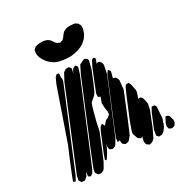

<svg xmlns="http://www.w3.org/2000/svg" viewBox="-207 -1075 1171 1230"><g transform="rotate(-30 379.0 -460.0)"><path d="M383 -614 194 -159 147 -48 135 -28 126 -21 119 -16 112 -20 103 -24V-32L106 -53L109 -61L93 -30L77 -16L71 -12L60 -13L49 -14L44 -21L37 -31L38 -40L42 -62L91 -182L234 -527L274 -625L303 -679L322 -692L335 -693L343 -694L351 -686L357 -680V-670L350 -641L359 -661L369 -674L379 -678L388 -681L394 -672L398 -666L396 -655ZM257 -602 80 -175 36 -69 22 -43 18 -36 11 -39 3 -42 5 -50 11 -68 57 -181 92 -263 193 -554 221 -635 241 -679 256 -693 263 -691 271 -690V-682L269 -661L268 -658L270 -659L272 -648L268 -629ZM464 -606 429 -520 407 -471 394 -453 360 -424 352 -404 341 -366 324 -302 311 -239 265 -126 236 -57 214 -18 205 -8 193 -3 185 0 174 -2 165 -4 159 -13 153 -22V-30L157 -51L207 -175L349 -517L391 -618L404 -643L408 -652L421 -676V-672L448 -686L458 -689L468 -683L477 -677L479 -664ZM535 -530 395 -193 376 -149 356 -114 346 -104 333 -100 325 -98 306 -109V-115L304 -130L308 -141L313 -153L284 -95L263 -62L255 -56L249 -62L253 -75L265 -107L316 -230L330 -258L339 -266L348 -273L353 -264L358 -254L355 -248L382 -279L402 -288L412 -297L417 -302L418 -310L419 -324L415 -345L413 -388L429 -431L426 -427L419 -431L412 -434V-440V-456L434 -513L476 -616L498 -659L511 -666L522 -659L520 -646L511 -623L524 -627L534 -624L545 -608L548 -593ZM578 -392 509 -222 481 -156 465 -119 444 -94 436 -88 420 -85 415 -84 404 -92 397 -96 396 -102 394 -117 396 -123 383 -121 378 -120V-126L380 -148L410 -223L514 -474L540 -535L553 -552L566 -539L565 -528L555 -492L554 -489H559L573 -484L580 -473L585 -458ZM660 -198 616 -87 586 -25 569 -10 555 -6 546 -4 535 -12 528 -17 526 -25 523 -38 527 -59 532 -74 519 -66 509 -73 502 -78 497 -87 487 -117 488 -131 511 -197 572 -344 597 -400 606 -413 615 -414H627L634 -401L645 -351L643 -333L629 -293L641 -296L649 -294L660 -278L668 -239ZM687 -67 680 -53 670 -40 665 -33 648 -20 634 -19 626 -18 618 -25 612 -31V-41L618 -73L661 -176L675 -202L680 -209L688 -207L700 -206L707 -191L701 -106L691 -81L692 -79ZM755 -46 744 -29 724 -23 711 -28 704 -31 701 -41 699 -52 704 -72 719 -101 726 -111 737 -107 745 -103 750 -92 758 -64ZM269 -774Q248 -788 232 -809.5Q216 -831 210 -854Q205 -871 209 -886Q209 -888 209.5 -891.5Q210 -895 211 -897Q212 -898 214 -900Q216 -902 217 -903Q219 -905 221 -907.5Q223 -910 226 -912Q227 -913 229 -913.5Q231 -914 233 -914Q238 -916 243 -917Q248 -918 254 -919Q262 -919 271 -919.5Q280 -920 289 -919Q299 -917 309 -913.5Q319 -910 327 -902Q333 -897 337.5 -889.5Q342 -882 347 -876Q349 -874 350.5 -871.5Q352 -869 354 -867Q356 -865 359 -864Q362 -863 364 -862Q366 -861 369 -859Q372 -857 375 -857Q377 -856 380 -857.5Q383 -859 385 -859Q387 -860 390 -860Q393 -860 395 -862Q397 -862 398.5 -864Q400 -866 401 -867Q403 -869 405.5 -871.5Q408 -874 410 -876Q414 -880 416.5 -885Q419 -890 423 -894Q426 -897 430 -901.5Q434 -906 438 -908Q452 -917 471.5 -918.5Q491 -920 507 -917Q510 -917 513.5 -916.5Q517 -916 520 -915Q523 -914 525.5 -912Q528 -910 531 -908Q532 -907 534 -906Q536 -905 538 -904Q539 -902 540 -899Q541 -896 543 -894Q544 -892 545.5 -889.5Q547 -887 547 -885Q549 -878 548 -870Q547 -862 546 -855Q534 -809 497 -781Q475 -765 447.5 -757Q420 -749 398 -747Q383 -746 359 -747.5Q335 -749 310 -755.5Q285 -762 269 -774Z"/></g></svg>

Font: Rubik Marker Hatch
Style: Regular
Weight: 400
Designer: Hubert and Fischer, NaN
Foundry: Hubert & Fischer, NaN
Version: Version 2.200